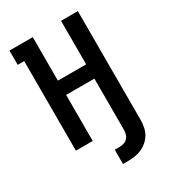

<svg xmlns="http://www.w3.org/2000/svg" viewBox="-225 -849 1049 1177"><g transform="rotate(-30 300.0 -260.0)"><path d="M290 215V114H326Q341 114 356 109Q371 104 381.5 92.5Q392 81 396 66Q400 51 400 35V-326H200V0H81V-634H35V-735H200V-427H400V-735H519V35Q519 60 514 85Q509 110 497 131.5Q485 153 465.5 170Q446 187 423.5 197Q401 207 376 211Q351 215 326 215Z"/></g></svg>

Font: Iosevka Book
Style: Bold
Weight: 700
Designer: Belleve Invis
Foundry: Belleve Invis
Version: Version 28.0.7; ttfautohint (v1.8.3)